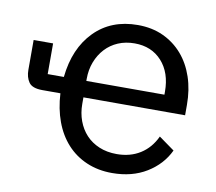

<svg xmlns="http://www.w3.org/2000/svg" viewBox="-65 -603 775 690"><g transform="rotate(10 322.5 -258.0)"><path d="M385 12Q334 12 292 -6Q250 -24 220 -57Q190 -90 173 -136Q156 -182 153 -238H87Q50 -238 37.5 -256Q25 -274 25 -301V-410H96V-298H155Q166 -404 227 -466Q288 -528 385 -528Q437 -528 478 -509Q519 -490 548 -456.5Q577 -423 592.5 -377Q608 -331 608 -276V-238H237V-214Q237 -181 247.5 -152.5Q258 -124 277.5 -103Q297 -82 325.5 -70Q354 -58 390 -58Q439 -58 475.5 -81Q512 -104 532 -147L589 -106Q564 -53 511 -20.5Q458 12 385 12ZM385 -461Q352 -461 325 -449.5Q298 -438 278.5 -417Q259 -396 248 -367.5Q237 -339 237 -305V-298H522V-309Q522 -378 484.5 -419.5Q447 -461 385 -461Z"/></g></svg>

Font: IBM Plex Sans
Style: Regular
Weight: 400
Designer: Mike Abbink, Paul van der Laan, Pieter van Rosmalen
Foundry: Bold Monday
Version: Version 3.005